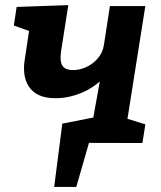

<svg xmlns="http://www.w3.org/2000/svg" viewBox="-20 -558 630 750"><path d="M191.6 172.3 223.4 -75 356.5 -101.3 338.2 -64.4 379.3 -291.8 441.1 -363Q428 -300.2 388.7 -258.3Q349.4 -216.4 298.2 -195.3Q247.1 -174.3 197.7 -174.3Q157.2 -174.3 131.6 -186.6Q106.1 -199 92.6 -220.1Q79.1 -241.1 75.5 -266.6Q71.9 -292 75.6 -317.5L96.9 -460.4L126.2 -425.4L34.1 -458.3L45 -530.9L246.8 -538L218.7 -358.7Q217.1 -347.6 216.6 -334.8Q216.1 -321.9 219.6 -310.3Q223 -298.7 233.9 -291.5Q244.9 -284.3 265.8 -284.3Q291.3 -284.3 316.9 -296Q342.5 -307.7 361.9 -329.9Q381.4 -352.2 386 -383L409.3 -534.3H547.7L474.8 -74.2L458.3 -99.9L547.8 -72.3L536.3 0.7L260.5 0L345.2 -60.8L277.9 172.3Z"/></svg>

Font: Bitter Thin
Style: Italic
Weight: 100
Italic angle: -9°
Designer: Sol Matas, and Bitter project Authors
Foundry: Sol Matas
Version: Version 2.002